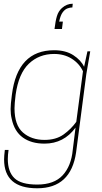

<svg xmlns="http://www.w3.org/2000/svg" viewBox="-20 -806 550 1032"><path d="M180 206Q2 206 2 51Q2 33 6 0H26Q22 27 22 49Q22 117 57.5 151.5Q93 186 180 186Q271 186 317 136Q363 86 371 0L386 -120Q323 -34 219 -34Q148 -34 102.5 -67Q57 -100 43 -167Q37 -191 37 -220Q37 -245 44 -297Q74 -536 271 -536Q333 -536 374 -509.5Q415 -483 432 -447L450 -530H465L444 -408L389 13Q361 206 180 206ZM219 -54Q281 -54 321.5 -83Q362 -112 390 -151L426 -423Q406 -465 365.5 -490.5Q325 -516 271 -516Q190 -516 135 -463.5Q80 -411 64 -297Q58 -248 58 -224Q58 -133 103.5 -93.5Q149 -54 219 -54ZM313 -650H273Q278 -693 286 -719.5Q294 -746 313 -763Q339 -786 371 -786L369 -766Q357 -766 343 -761Q329 -756 317 -740Q305 -724 298 -690H318Z"/></svg>

Font: Tanohe Sans Thin
Style: Italic
Weight: 100
Designer: Village Type and Design LLC & Cristiano Sobral
Foundry: Cooper Hewitt Smithsonian Design Museum
Version: Version 1.00;September 29, 2021;FontCreator 13.0.0.2655 64-b